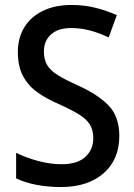

<svg xmlns="http://www.w3.org/2000/svg" viewBox="-20 -744 542 774"><path d="M461 -196Q461 -101 397.5 -45.5Q334 10 226 10Q173 10 126.5 1Q80 -8 45 -25V-128Q83 -109 132 -95.5Q181 -82 229 -82Q292 -82 324 -111.5Q356 -141 356 -187Q356 -219 342.5 -241.5Q329 -264 298 -283Q267 -302 216 -325Q167 -346 130 -372.5Q93 -399 72.5 -438Q52 -477 52 -534Q52 -593 79 -635.5Q106 -678 154.5 -701Q203 -724 268 -724Q320 -724 365.5 -712.5Q411 -701 451 -683L418 -593Q381 -611 343 -621Q305 -631 267 -631Q214 -631 185.5 -605Q157 -579 157 -537Q157 -504 170 -482Q183 -460 212.5 -441.5Q242 -423 291 -401Q374 -364 417.5 -319Q461 -274 461 -196Z"/></svg>

Font: Noto Sans Ethiopic SemiCondensed Medium
Style: Regular
Weight: 500
Width: 4
Designer: Monotype Design Team
Foundry: Monotype Imaging Inc.
Version: Version 2.102; ttfautohint (v1.8.4.7-5d5b)